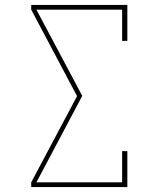

<svg xmlns="http://www.w3.org/2000/svg" viewBox="-20 -755 640 775"><path d="M106 0V-19L291 -367L106 -716V-735H494V-590H473V-716H127L312 -368L127 -19H473V-145H494V0Z"/></svg>

Font: Iosevka HT Thin Extended
Style: Regular
Weight: 100
Width: 7
Monospace: yes
Designer: Belleve Invis
Foundry: Belleve Invis
Version: Version 32.3.0; ttfautohint (v1.8.4)